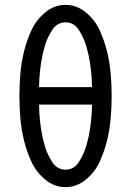

<svg xmlns="http://www.w3.org/2000/svg" viewBox="-20 -763 540 791"><path d="M250 8Q204 8 166.5 -23Q129 -54 109.5 -96.5Q90 -139 79 -184Q68 -229 64 -275Q60 -321 60 -367.5Q60 -414 64 -460Q68 -506 79 -551Q90 -596 109.5 -638.5Q129 -681 166.5 -712Q204 -743 250 -743Q296 -743 333.5 -712Q371 -681 390.5 -638.5Q410 -596 421 -551Q432 -506 436 -460Q440 -414 440 -367.5Q440 -321 436 -275Q432 -229 421 -184Q410 -139 390.5 -96.5Q371 -54 333.5 -23Q296 8 250 8ZM250 -64Q285 -64 305.5 -96.5Q326 -129 335.5 -162Q345 -195 350.5 -229.5Q356 -264 358 -298Q359 -315 359 -332H141Q141 -315 142 -298Q144 -264 149.5 -229.5Q155 -195 164.5 -162Q174 -129 194.5 -96.5Q215 -64 250 -64ZM141 -404H359Q359 -420 358 -437Q356 -471 350.5 -505.5Q345 -540 335.5 -573Q326 -606 305.5 -638.5Q285 -671 250 -671Q215 -671 194.5 -638.5Q174 -606 164.5 -573Q155 -540 149.5 -505.5Q144 -471 142 -437Q141 -420 141 -404Z"/></svg>

Font: Iosevka SS08
Style: Regular
Weight: 400
Monospace: yes
Designer: Belleve Invis
Foundry: Belleve Invis
Version: 2.1.0; ttfautohint (v1.8.2)